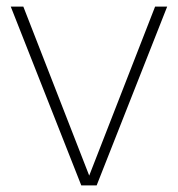

<svg xmlns="http://www.w3.org/2000/svg" viewBox="-20 -560 538 580"><path d="M225.5 0 12.5 -540H50.5L254 -18H245L448.5 -540H485L272 0Z"/></svg>

Font: Encode Sans Condensed Thin Thin
Style: Regular
Weight: 250
Version: Version 3.002